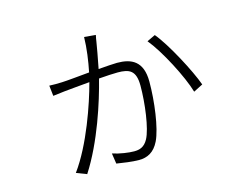

<svg xmlns="http://www.w3.org/2000/svg" viewBox="-91 -752 1183 935"><g transform="rotate(-15 500.0 -284.5)"><path d="M399 -609C398 -552 389 -490 378 -436C322 -431 266 -425 238 -424C216 -423 195 -423 174 -424L180 -371C196 -373 218 -376 238 -378C264 -380 315 -386 367 -390C340 -288 275 -97 189 20L241 40C330 -98 389 -284 417 -395C455 -398 491 -400 512 -400C571 -400 603 -386 603 -309C603 -221 587 -97 561 -49C542 -14 517 -8 491 -8C464 -8 421 -14 383 -26L391 27C423 32 468 39 503 39C545 39 580 22 604 -27C633 -87 650 -218 650 -317C650 -421 593 -446 521 -446C502 -446 467 -443 427 -440C437 -491 448 -550 451 -571C452 -581 454 -589 457 -604ZM692 -509C747 -443 825 -293 848 -213L895 -237C869 -310 787 -466 734 -529Z"/></g></svg>

Font: Noto Sans CJK KR Light
Style: Regular
Weight: 300
Designer: Ryoko NISHIZUKA (kana & ideographs); Paul D. Hunt (Latin, Greek & Cyrillic); Wenlong ZHANG (bopomofo); Sandoll Communica
Foundry: Adobe Systems Incorporated
Version: Version 1.004;PS 1.004;hotconv 1.0.82;makeotf.lib2.5.63406